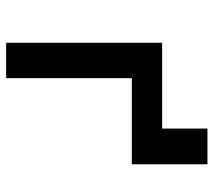

<svg xmlns="http://www.w3.org/2000/svg" viewBox="-56 -656 711 640"><g transform="rotate(90 300.0 -335.5)"><path d="M122 0V-520H408V-671H527V-419H240V0Z"/></g></svg>

Font: Iosevka Book
Style: Bold
Weight: 700
Designer: Belleve Invis
Foundry: Belleve Invis
Version: Version 28.0.7; ttfautohint (v1.8.3)